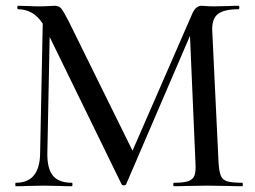

<svg xmlns="http://www.w3.org/2000/svg" viewBox="-20 -645 883 665"><path d="M819 0Q786 0 768 -1L698 -2L629 -1Q612 0 583 0Q580 0 580 -6Q580 -12 583 -12Q616 -12 632 -17.5Q648 -23 653.5 -37Q659 -51 657 -81L638 -521L417 -7Q415 -3 409 -3Q403 -3 401 -7L152 -517L144 -115Q143 -62 163 -37Q183 -12 229 -12Q231 -12 231 -6Q231 0 229 0Q201 0 186 -1L131 -2L76 -1Q61 0 35 0Q33 0 33 -6Q33 -12 35 -12Q118 -12 119 -115L128 -563Q96 -613 42 -613Q40 -613 40 -619Q40 -625 42 -625L82 -624Q94 -623 113 -623Q135 -623 149 -624Q163 -625 171 -625Q184 -625 192 -615.5Q200 -606 217 -573L439 -123L647 -600Q659 -625 678 -625Q684 -625 694 -624Q704 -623 720 -623L771 -624Q783 -625 806 -625Q809 -625 809 -619Q809 -613 806 -613Q757 -613 735.5 -597Q714 -581 715 -541L737 -81Q739 -50 745 -36Q751 -22 767 -17Q783 -12 819 -12Q821 -12 821 -6Q821 0 819 0Z"/></svg>

Font: Cormorant Infant Medium
Style: Regular
Weight: 500
Designer: Christian Thalmann (Catharsis Fonts)
Version: Version 3.000